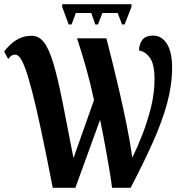

<svg xmlns="http://www.w3.org/2000/svg" viewBox="-22 -897 880 917"><path d="M306 -780 275 -864V-877H606V-864L573 -780H561L540 -835H467L446 -780H433L414 -835H340L320 -780ZM230 0Q198 -164 174 -276.5Q150 -389 131.5 -460Q113 -531 99 -569Q85 -607 73.5 -621.5Q62 -636 52 -636Q38 -636 30.5 -629.5Q23 -623 17 -615L-2 -651Q9 -666 27 -683.5Q45 -701 70.5 -713.5Q96 -726 130 -726Q164 -726 188 -695Q212 -664 232.5 -596Q253 -528 275.5 -416Q298 -304 329 -142L427 -419Q409 -503 388.5 -575Q368 -647 346 -714H486Q497 -672 513 -608Q529 -544 547 -466Q565 -388 582 -305Q599 -222 610 -144Q635 -195 659 -257Q683 -319 699.5 -386Q716 -453 716 -518Q716 -591 694 -621Q672 -651 642 -656Q642 -684 657 -705.5Q672 -727 710 -727Q750 -727 775 -688Q800 -649 800 -574Q800 -492 776.5 -405Q753 -318 708.5 -218.5Q664 -119 602 0H513Q510 -29 503 -70.5Q496 -112 488 -158Q480 -204 471.5 -248Q463 -292 456 -325L338 0Z"/></svg>

Font: Noto Serif ExtraCondensed
Style: Bold
Weight: 700
Width: 2
Designer: Monotype Design Team
Foundry: Monotype Imaging Inc.
Version: Version 2.014; ttfautohint (v1.8.4.7-5d5b)